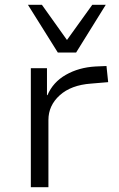

<svg xmlns="http://www.w3.org/2000/svg" viewBox="-20 -777 495 797"><path d="M108 0V-494H175V-382H177Q200 -436 253.5 -466.5Q307 -497 376 -501L422 -503L429 -436L358 -430Q275 -424 228 -381.5Q181 -339 181 -279V0ZM220 -559 96 -757H154L258 -611L363 -757H419L296 -559Z"/></svg>

Font: Nunito Sans 7pt SemiExpanded Light
Style: Regular
Weight: 300
Width: 6
Designer: Vernon Adams
Foundry: Vernon Adams
Version: Version 3.101;gftools[0.9.27]